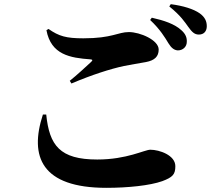

<svg xmlns="http://www.w3.org/2000/svg" viewBox="-20 -862 1040 922"><path d="M789 -654C803 -631 817 -621 834 -620C859 -620 877 -638 877 -661C878 -680 872 -698 852 -716C819 -747 767 -764 709 -777L701 -766C749 -721 772 -682 789 -654ZM884 -733C902 -708 914 -696 935 -696C959 -696 973 -712 973 -736C973 -760 964 -780 939 -798C909 -819 860 -834 800 -842L793 -831C849 -786 868 -755 884 -733ZM203 -717C225 -599 317 -584 414 -577C425 -576 426 -573 418 -565C393 -542 348 -500 315 -474L323 -461C422 -503 510 -531 575 -545C605 -551 647 -558 681 -564C723 -572 742 -591 742 -624C742 -670 652 -708 599 -708C546 -708 519 -678 380 -678C298 -678 263 -688 213 -723ZM202 -312C217 -164 267 -96 447 -96C590 -96 674 -143 702 -143C745 -143 822 -117 822 -64C822 -25 810 -11 759 8C700 29 594 40 491 40C179 40 120 -110 186 -312Z"/></svg>

Font: Noto Serif CJK HK Black
Style: Regular
Weight: 900
Designer: Ryoko NISHIZUKA 西塚涼子 (kana & ideographs); Frank Grießhammer (Latin, Greek & Cyrillic); Wenlong ZHANG 张文龙 (bopomofo); San
Foundry: Adobe
Version: Version 2.001;hotconv 1.1.0;makeotfexe 2.6.0